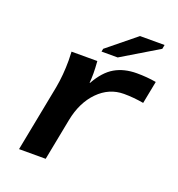

<svg xmlns="http://www.w3.org/2000/svg" viewBox="-129 -819 859 926"><g transform="rotate(20 300.0 -356.0)"><path d="M557.1 -414.1Q504.9 -423.3 455.6 -423.3Q379.9 -423.3 323.7 -366.2Q267.6 -309.1 249 -213.9L207.5 0H70.8L137.2 -342.3Q149.4 -408.7 149.4 -483.4L147.9 -528.3H280.3Q283.2 -490.2 283.2 -466.3Q283.2 -439.5 281.2 -417H283.2Q320.3 -483.4 367.7 -510.7Q415 -538.1 480.5 -538.1Q532.2 -538.1 579.6 -529.8ZM283.7 -578.1 286.6 -593.3 432.6 -711.9H558.6L554.7 -690.9L366.7 -578.1Z"/></g></svg>

Font: Cousine
Style: Bold Italic
Weight: 700
Italic angle: -12°
Monospace: yes
Designer: Steve Matteson
Foundry: Ascender Corporation
Version: Version 1.20